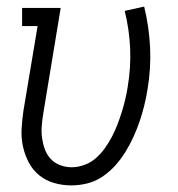

<svg xmlns="http://www.w3.org/2000/svg" viewBox="-20 -554 540 582"><path d="M196 8Q169 8 143.5 0.5Q118 -7 98.5 -23Q79 -39 67 -62Q55 -85 49.5 -110.5Q44 -136 45.5 -163.5Q47 -191 51 -218L94 -475H47V-530H164L111 -209Q108 -190 106.5 -171.5Q105 -153 107.5 -135.5Q110 -118 116 -101.5Q122 -85 133.5 -72.5Q145 -60 162 -53.5Q179 -47 197 -47Q216 -47 235.5 -54Q255 -61 270.5 -74.5Q286 -88 298 -105Q310 -122 319.5 -140Q329 -158 336 -176.5Q343 -195 349 -214Q355 -233 359.5 -252Q364 -271 367 -290Q377 -349 374.5 -407Q372 -465 358 -521L417 -534Q432 -473 435 -409.5Q438 -346 427 -282Q423 -257 417 -233Q411 -209 403 -185.5Q395 -162 384.5 -139Q374 -116 360.5 -94Q347 -72 329.5 -52.5Q312 -33 290.5 -18.5Q269 -4 244.5 2Q220 8 196 8Z"/></svg>

Font: Iosevka Curly Slab LtObl
Style: Regular
Weight: 300
Italic angle: -9°
Monospace: yes
Designer: Belleve Invis
Foundry: Belleve Invis
Version: Version 11.0.0; ttfautohint (v1.8.3)